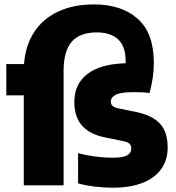

<svg xmlns="http://www.w3.org/2000/svg" viewBox="-20 -838 794 868"><path d="M738 -171Q738 -115 709 -74Q680 -33 624.2 -11.2Q568.5 10.5 490.5 10.5Q451 10.5 410 5.8Q369 1 333 -9V-145.5Q368 -136 409.2 -130.5Q450.5 -125 488.5 -125Q535.5 -125 554.5 -135.5Q573.5 -146 573.5 -166Q573.5 -180 565.8 -187.8Q558 -195.5 539 -199.5L454 -217Q385 -231 350.5 -270.5Q316 -310 316 -377.5Q316 -458 375 -503.5Q434 -549 548 -552V-561Q548 -629.5 513.5 -660.5Q479 -691.5 418 -691.5Q340.5 -691.5 304 -649Q267.5 -606.5 267.5 -516.5V0H87.5V-407H8.5V-548.5H88.5Q95 -632.5 134.5 -693Q174 -753.5 243 -785.8Q312 -818 405 -818Q529.5 -818 602.5 -753.2Q675.5 -688.5 675.5 -553.5Q675.5 -488.5 656 -417.5Q628 -421.5 585 -421.5Q526 -421.5 503.5 -409.8Q481 -398 481 -379Q481 -366.5 489 -359.2Q497 -352 515.5 -348L601 -330.5Q669.5 -315.5 703.8 -278.2Q738 -241 738 -171Z"/></svg>

Font: Encode Sans Semi Condensed ExBd
Style: Regular
Weight: 800
Width: 4
Designer: Multiple Designers
Foundry: Impallari Type
Version: Version 2.000